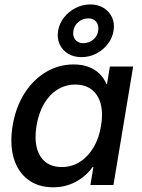

<svg xmlns="http://www.w3.org/2000/svg" viewBox="-20 -816 625 847"><path d="M215.3 10.3Q148.4 10.3 103.5 -23.7Q58.6 -57.6 40.5 -118.7Q22.5 -179.7 35.6 -261.2Q49.3 -342.8 87.6 -403.6Q126 -464.4 182.4 -498Q238.8 -531.7 305.2 -531.7Q342.3 -531.7 371.1 -520.8Q399.9 -509.8 419.4 -490.2Q439 -470.7 449.7 -444.8H452.1L464.8 -522.5H567.4L480.5 0H378.9L392.1 -79.6H389.2Q369.1 -52.2 342.8 -32.2Q316.4 -12.2 284.4 -1Q252.4 10.3 215.3 10.3ZM252 -79.1Q296.4 -79.1 332.3 -101.8Q368.2 -124.5 392.6 -165.5Q417 -206.5 425.8 -261.2Q435.1 -316.4 424.3 -357.2Q413.6 -397.9 385 -420.4Q356.4 -442.9 312 -442.9Q269.5 -442.9 234.1 -421.1Q198.7 -399.4 174.8 -359.1Q150.9 -318.8 141.1 -261.2Q131.8 -204.1 142.6 -163.3Q153.3 -122.6 181.4 -100.8Q209.5 -79.1 252 -79.1ZM339.4 -564Q305.2 -564 280 -579.3Q254.9 -594.7 242.9 -621.1Q231 -647.5 236.3 -680.2Q241.7 -712.9 262.5 -739Q283.2 -765.1 313.5 -780.8Q343.8 -796.4 377.9 -796.4Q412.6 -796.4 437.5 -780.8Q462.4 -765.1 474.4 -739Q486.3 -712.9 481 -680.2Q475.6 -647.5 454.8 -621.1Q434.1 -594.7 404.1 -579.3Q374 -564 339.4 -564ZM347.2 -625.5Q372.1 -625.5 390.9 -640.9Q409.7 -656.2 413.1 -680.2Q417 -704.1 404.8 -719.5Q392.6 -734.9 370.1 -734.9Q345.2 -734.9 326.4 -719.5Q307.6 -704.1 303.7 -680.2Q299.8 -656.7 312 -641.1Q324.2 -625.5 347.2 -625.5Z"/></svg>

Font: Inter 28pt Medium
Style: Italic
Weight: 500
Italic angle: -9.3988°
Designer: Rasmus Andersson
Foundry: rsms
Version: Version 4.001;git-66647c0bb